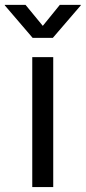

<svg xmlns="http://www.w3.org/2000/svg" viewBox="-63 -762 350 782"><path d="M68.4 0V-529.3H153.8V0ZM41 -742.2 111.3 -656.7 180.7 -742.2H266.1V-740.2L152.3 -607.9H69.8L-43.5 -740.2V-742.2Z"/></svg>

Font: Inter 24pt
Style: Regular
Weight: 400
Designer: Rasmus Andersson
Foundry: rsms
Version: Version 4.001;git-66647c0bb